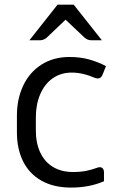

<svg xmlns="http://www.w3.org/2000/svg" viewBox="-20 -808 517 842"><path d="M292 14.6Q214.8 14.6 161.4 -15.9Q107.9 -46.4 81.1 -100.8Q54.2 -155.3 54.2 -227.5V-300.8Q54.2 -374 81.8 -432.6Q109.4 -491.2 161.9 -524.7Q214.4 -558.1 285.2 -558.1Q331.5 -558.1 370.4 -547.4Q409.2 -536.6 444.8 -518.1L429.7 -480.5Q423.3 -463.9 408.7 -463.9Q403.8 -463.9 396.5 -466.3Q342.8 -489.7 294.9 -489.7Q247.1 -489.7 211.4 -464.8Q175.8 -439.9 156.5 -395Q137.2 -350.1 137.2 -292.5V-235.8Q137.2 -180.2 156.5 -139.2Q175.8 -98.1 212.4 -75.9Q249 -53.7 299.3 -53.7Q333 -53.7 357.9 -58.6Q382.8 -63.5 407.2 -72.8Q412.6 -74.7 418 -74.7Q426.3 -74.7 431.2 -68.6Q436 -62.5 436 -51.8V-13.2Q372.6 14.6 292 14.6ZM153.8 -631.3Q171.9 -631.3 185.1 -643.1L267.6 -721.7L350.6 -643.1Q363.8 -631.3 381.8 -631.3H426.8L303.2 -787.6H232.4L108.9 -631.3Z"/></svg>

Font: Lycee Sans
Style: Regular
Weight: 400
Designer: Justin Alvin
Foundry: Alkove Design
Version: Version 1.030